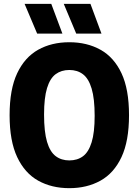

<svg xmlns="http://www.w3.org/2000/svg" viewBox="-20 -970 722 1000"><path d="M341 10Q249 10 179 -29Q109 -68 69.5 -151.8Q30 -235.5 30 -370Q30 -505 69.5 -588.5Q109 -672 179 -711Q249 -750 341 -750Q433 -750 503.2 -711Q573.5 -672 612.8 -588.5Q652 -505 652 -370Q652 -235.5 612.8 -151.8Q573.5 -68 503.2 -29Q433 10 341 10ZM341 -134.5Q383 -134.5 412.2 -156.2Q441.5 -178 457.2 -228.8Q473 -279.5 473 -366.5Q473 -456.5 457.2 -508.8Q441.5 -561 412.2 -583.2Q383 -605.5 341 -605.5Q299.5 -605.5 270 -583.8Q240.5 -562 225 -511.2Q209.5 -460.5 209.5 -373.5Q209.5 -283.5 225 -231.2Q240.5 -179 270 -156.8Q299.5 -134.5 341 -134.5ZM377 -795 312 -950H451L508.5 -795ZM173.5 -795 108 -950H247L305 -795Z"/></svg>

Font: Encode Sans Condensed Condensed ExtraBold
Style: Regular
Weight: 800
Width: 3
Designer: Multiple Designers
Foundry: Impallari Type
Version: Version 3.000; ttfautohint (v1.8.3) -l 8 -r 50 -G 200 -x 14 